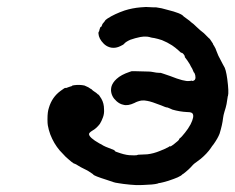

<svg xmlns="http://www.w3.org/2000/svg" viewBox="-20 -507 674 550"><path d="M427 -486Q443 -484 459 -479Q500 -469 506 -460Q507 -459 513.5 -454.5Q520 -450 523 -447.5Q526 -445 528 -443Q533 -440 543 -430Q551 -423 554 -420Q565 -412 572 -404L579 -397Q577 -400 582 -394L590 -382Q590 -383 590 -381.5Q590 -380 593 -376Q598 -368 600 -361Q605 -347 612 -335Q617 -326 618.5 -322.5Q620 -319 621 -318Q627 -310 631 -281Q636 -243 633 -232Q632 -231 632 -228Q631 -220 629 -209Q627 -199 623 -187Q620 -177 619 -169Q617 -150 609 -124Q604 -111 592 -94Q587 -88 584 -83Q573 -67 555 -52Q549 -47 543 -43Q537 -39 533 -35Q521 -21 505 -9Q501 -7 501 -6Q501 -5 489 1Q480 5 462 11Q445 16 439 17Q435 17 431 19Q420 22 388 23Q371 24 353 22Q332 20 321 18Q315 17 315 17Q310 17 285 8Q250 -3 247 -7Q247 -8 242 -11Q237 -14 234.5 -16Q232 -18 221.5 -23Q211 -28 204 -32.5Q197 -37 195 -37.5Q193 -38 191 -39Q186 -42 177 -50Q172 -54 168 -58Q164 -62 151 -76Q134 -96 124 -122Q119 -136 117 -148Q116 -153 116 -165Q116 -177 117 -184.5Q118 -192 120 -198Q129 -229 154 -247Q167 -257 168 -255Q168 -254 178 -258Q185 -260 186 -260.5Q187 -261 187 -262L193 -263Q208 -265 222 -262L233 -257L239 -253Q242 -252 243.5 -250Q245 -248 250.5 -244.5Q256 -241 258 -239Q260 -237 260 -237Q263 -237 270.5 -224Q278 -211 278 -194Q279 -182 275 -171Q271 -160 266 -152Q256 -139 245 -133Q235 -127 235 -123Q235 -113 265 -96Q271 -93 271 -93Q277 -88 307 -77Q308 -76 308.5 -75.5Q309 -75 309 -75Q308 -73 325 -68Q328 -67 333.5 -65.5Q339 -64 342.5 -63.5Q346 -63 350 -62.5Q354 -62 363.5 -62Q373 -62 373.5 -63Q374 -64 380.5 -64Q387 -64 391.5 -64.5Q396 -65 402 -65Q420 -67 439 -75Q452 -80 463 -86Q467 -89 467 -88Q468 -86 477 -93Q494 -106 493 -108L494 -110Q500 -114 510 -127Q519 -138 526 -151Q537 -173 532 -181Q530 -186 516 -186Q495 -187 474 -193L465 -197L460 -199Q455 -199 442 -205Q414 -216 402 -218Q393 -220 385 -219Q374 -217 365 -212Q346 -203 333 -207Q323 -209 314 -217Q299 -230 298 -248Q298 -253 299 -258Q302 -270 314 -281Q327 -293 351 -301L357 -303H369Q383 -303 406 -302Q412 -302 419 -300.5Q426 -299 427.5 -299Q429 -299 433.5 -298.5Q438 -298 438.5 -298.5Q439 -299 450.5 -295Q462 -291 468 -289Q508 -273 522 -275Q526 -275 528 -276H529L531 -275Q540 -276 540 -285Q540 -292 537 -298L536 -299L535 -300Q531 -311 526 -318Q525 -321 523 -324Q517 -334 509 -344V-345H510L509 -347Q504 -356 499 -356Q498 -356 492 -362Q482 -371 473 -377Q459 -386 444 -392Q432 -396 422 -398Q414 -399 411 -400Q409 -401 402 -402Q392 -403 382 -401Q367 -398 353 -393Q340 -387 336 -382Q334 -379 325 -375Q315 -370 305 -370Q298 -370 293 -372Q284 -375 277 -382Q263 -396 262 -411Q262 -416 263 -416Q264 -416 265 -422Q267 -430 269 -430Q271 -430 273 -437Q273 -438 277 -442.5Q281 -447 281 -448Q281 -449 288 -454Q308 -467 337 -477Q359 -484 383 -486Q389 -486 391 -486.5Q393 -487 398 -487Q403 -487 408.5 -486.5Q414 -486 419 -486Q424 -486 427 -486Z"/></svg>

Font: TT2020 Style E
Style: Italic
Weight: 400
Italic angle: -15°
Version: Version 0.2.000